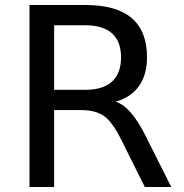

<svg xmlns="http://www.w3.org/2000/svg" viewBox="-20 -749 735 769"><path d="M443.8 -341.8Q475.6 -331.1 505.6 -295.9Q535.6 -260.7 565.9 -199.2L666 0H560.1L466.8 -187Q430.7 -260.3 396.7 -284.2Q362.8 -308.1 304.2 -308.1H196.8V0H98.1V-729H320.8Q445.8 -729 507.3 -676.8Q568.8 -624.5 568.8 -519Q568.8 -450.2 536.9 -404.8Q504.9 -359.4 443.8 -341.8ZM196.8 -647.9V-389.2H320.8Q392.1 -389.2 428.5 -422.1Q464.8 -455.1 464.8 -519Q464.8 -583 428.5 -615.5Q392.1 -647.9 320.8 -647.9Z"/></svg>

Font: Pangururan
Style: Regular
Weight: 400
Designer: Uli Kozok
Foundry: Michael Everson and Uli Kozok
Version: Version 1.005